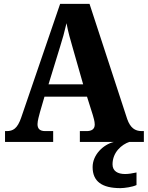

<svg xmlns="http://www.w3.org/2000/svg" viewBox="-20 -734 764 993"><path d="M6 0H255V-56H214C185 -56 174 -69 174 -92C174 -110 183 -139 187 -155L210 -234H430L460 -139C463 -128 470 -107 470 -90C470 -64 451 -56 428 -56H393V0H569C513 14 459 67 459 130C459 205 508 239 603 239C623 239 666 233 686 223V158C663 163 644 166 627 166C589 166 562 151 562 116C562 53 610 13 649 0H724V-56H713C678 -56 654 -73 638 -118L443 -714H291L90 -127C70 -68 47 -56 14 -56H6ZM231 -298 290 -490C303 -530 314 -571 324 -614C332 -570 344 -528 356 -487L410 -298Z"/></svg>

Font: Noto Serif Lao SemiCondensed ExtraBold
Style: Regular
Weight: 800
Width: 4
Designer: Monotype Design Team
Foundry: Monotype Imaging Inc.
Version: Version 2.003